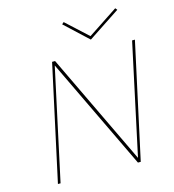

<svg xmlns="http://www.w3.org/2000/svg" viewBox="-123 -955 958 1057"><g transform="rotate(-15 356.5 -426.5)"><path d="M640 -842 457 -721 326 -843 337 -853 460 -740 631 -853ZM675 -658H691L548 0H532L228 -635L91 0H76L219 -658H236L539 -25Z"/></g></svg>

Font: EauTestText Thin
Style: Italic
Weight: 250
Italic angle: -12°
Designer: Christian Thalmann (Catharsis Fonts)
Version: Version 0.001;PS 000.001;hotconv 1.0.88;makeotf.lib2.5.64775